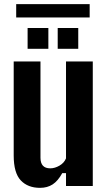

<svg xmlns="http://www.w3.org/2000/svg" viewBox="-20 -896 511 925"><path d="M173 9Q114 9 80 -27Q46 -63 46 -147V-600H175V-136Q175 -85 222 -85Q244 -85 266.5 -98Q289 -111 298 -133V-600H427V0H298V-62H280Q259 -24 233.5 -7.5Q208 9 173 9ZM258 -661V-761H357V-661ZM113 -661V-761H213V-661ZM58 -812V-876H412V-812Z"/></svg>

Font: Big Shoulders Display ExtraBold
Style: Regular
Weight: 800
Designer: Patric King
Foundry: XO Type Co
Version: Version 1.000; ttfautohint (v1.8.2)